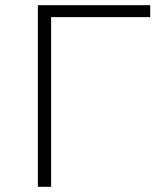

<svg xmlns="http://www.w3.org/2000/svg" viewBox="-20 -720 608 740"><path d="M126 0V-700H559V-654H177V0Z"/></svg>

Font: Montserrat Z Light
Style: Regular
Weight: 300
Designer: Julieta Ulanovsky
Foundry: Julieta Ulanovsky
Version: Version 8.000